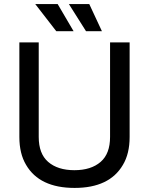

<svg xmlns="http://www.w3.org/2000/svg" viewBox="-20 -908 714 942"><path d="M616 -236Q616 -154 583 -99Q517 14 346 14Q174 14 108 -99Q75 -154 75 -236V-700H170V-236Q170 -154 216 -114Q263 -73 345 -73Q427 -73 474 -114Q520 -154 520 -236V-700H616ZM256 -755 153 -888H263L341 -755ZM402 -755 318 -888H418L480 -755Z"/></svg>

Font: Rilu
Style: Bold
Weight: 500
Designer: Alí Sinisterra
Foundry: Alí Sinisterra
Version: ""